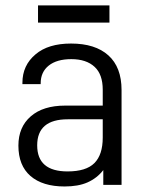

<svg xmlns="http://www.w3.org/2000/svg" viewBox="-20 -672 536 698"><path d="M374 -470.7Q421.9 -427.7 421.9 -344.7V0H355.5V-53.7Q333 -24.4 297.9 -8.8Q264.6 5.9 214.8 5.9Q134.8 5.9 90.8 -32.2Q46.9 -70.3 46.9 -142.6Q46.9 -210 91.8 -249Q136.7 -288.1 216.8 -288.1H353.5V-345.7Q353.5 -401.4 324.2 -428.7Q293.9 -457 239.3 -457Q186.5 -457 157.2 -433.6Q127.9 -410.2 127.9 -369.1V-366.2H61.5V-371.1Q61.5 -434.6 109.4 -474.6Q155.3 -513.7 238.3 -513.7Q326.2 -513.7 374 -470.7ZM323.2 -79.1Q353.5 -109.4 353.5 -171.9V-238.3H226.6Q115.2 -238.3 115.2 -143.6Q115.2 -48.8 225.6 -48.8Q293 -48.8 323.2 -79.1ZM118.2 -652.3H377.9V-589.8H118.2Z"/></svg>

Font: Dinish
Style: Regular
Weight: 400
Designer: Bert Driehuis
Foundry: Playbeing
Version: Version 3.006; git-39231f3c-release